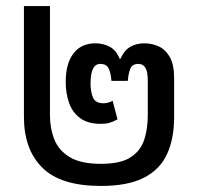

<svg xmlns="http://www.w3.org/2000/svg" viewBox="-20 -604 653 634"><path d="M313 10Q180 10 119.5 -50.5Q59 -111 59 -218V-584H145V-223Q145 -180 159.5 -143.5Q174 -107 210.5 -85Q247 -63 313 -63Q379 -63 412 -85Q445 -107 456.5 -143.5Q468 -180 468 -224V-338Q468 -368 460 -380.5Q452 -393 437 -393Q417 -393 410.5 -377.5Q404 -362 402 -337H348Q346 -364 338.5 -378.5Q331 -393 311 -393Q279 -393 279 -328Q279 -301 287 -282Q295 -263 322 -263Q336 -263 352 -271L368 -210Q354 -202 341.5 -198.5Q329 -195 313 -195Q270 -195 244.5 -214Q219 -233 208 -264.5Q197 -296 197 -333Q197 -394 222.5 -427.5Q248 -461 295 -461Q321 -461 342.5 -449.5Q364 -438 375 -410H378Q390 -438 410.5 -449.5Q431 -461 457 -461Q481 -461 503.5 -451Q526 -441 540.5 -416Q555 -391 555 -346V-218Q555 -146 531.5 -95Q508 -44 455 -17Q402 10 313 10Z"/></svg>

Font: Noto Sans Thai UI
Style: Regular
Weight: 400
Designer: Monotype Design Team
Foundry: Monotype Imaging Inc.
Version: Version 2.000